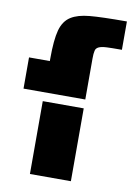

<svg xmlns="http://www.w3.org/2000/svg" viewBox="-84 -798 606 854"><g transform="rotate(10 218.5 -371.5)"><path d="M18 -510H112V-521Q112 -606 124 -650Q136 -694 168 -714Q198 -733 251 -738Q304 -743 419 -743V-615Q367 -615 351 -614Q327 -613 314.5 -607Q302 -601 300 -589Q297 -577 297 -555V-369H18ZM112 -329H297V0H112Z"/></g></svg>

Font: Saira Stencil
Style: Regular
Weight: 400
Designer: Hector Gatti with collaboration of the Omnibus-Type team
Foundry: Omnibus-Type
Version: Version 1.003